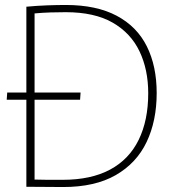

<svg xmlns="http://www.w3.org/2000/svg" viewBox="-20 -751 695 772"><path d="M234 1Q196 1 161.5 0.5Q127 0 86 0V-724Q128 -728 169.5 -729.5Q211 -731 244 -731Q368 -731 449.5 -687.5Q531 -644 570.5 -564.5Q610 -485 610 -377Q610 -265 569.5 -180Q529 -95 445.5 -47Q362 1 234 1ZM232 -28Q346 -28 422.5 -69Q499 -110 537.5 -188.5Q576 -267 576 -376Q576 -471 541 -544.5Q506 -618 433 -660Q360 -702 244 -702Q216 -702 183 -701Q150 -700 119 -697V-29Q147 -28 171 -28Q195 -28 232 -28ZM7 -350 9 -379H304L302 -350Z"/></svg>

Font: Murecho Thin ExtraLight
Style: Regular
Weight: 250
Version: Version 1.010